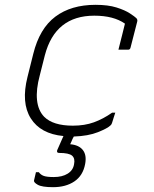

<svg xmlns="http://www.w3.org/2000/svg" viewBox="-20 -556 640 796"><path d="M376 -536Q428 -536 463 -525Q498 -514 518.5 -500.5Q539 -487 545 -481Q551 -475 549 -467L521 -358Q519 -350 511 -350H471L474 -362Q480 -387 486.5 -411.5Q493 -436 498 -458Q451 -491 371 -491Q209 -491 166 -327L145 -244Q129 -185 133.5 -141.5Q138 -98 163 -72Q200 -35 282 -35Q331 -35 369.5 -49Q408 -63 445 -89H458Q455 -79 451.5 -69Q448 -59 445 -48Q443 -40 438 -36Q426 -24 386 -8Q346 8 286 10Q283 15 280.5 20.5Q278 26 276 31L271 42Q307 45 323.5 66Q340 87 333 124Q324 172 288.5 196Q253 220 200 220Q154 220 136.5 210Q119 200 121 192Q124 180 125.5 173Q127 166 129 158H141Q149 169 162 173.5Q175 178 203 178Q238 178 260.5 164Q283 150 287 125Q292 101 279 89.5Q266 78 225 78Q214 78 217 67Q231 36 243 8Q148 -1 107.5 -65.5Q67 -130 94 -237L118 -333Q144 -438 209.5 -487Q275 -536 376 -536Z"/></svg>

Font: Recursive Mn Lnr St Lt
Style: Italic
Weight: 300
Italic angle: -15°
Monospace: yes
Version: Version 1.079;hotconv 1.0.112;makeotfexe 2.5.65598; ttfautoh